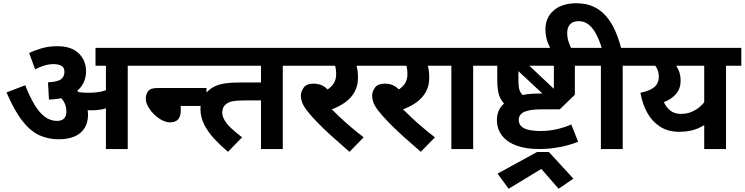

<svg xmlns="http://www.w3.org/2000/svg" viewBox="-20 -916 4576 1180"><path d="M765 -512V0H631V-512H567V-622H859V-512ZM333 -632Q419 -632 464 -588Q509 -544 509 -477Q509 -428 483 -389.5Q457 -351 406 -328.5Q355 -306 281 -304L275 -410Q334 -413 355 -429Q376 -445 376 -474Q376 -503 356 -512.5Q336 -522 311 -522Q280 -522 251.5 -513Q223 -504 196 -490L159 -590Q188 -605 233.5 -618.5Q279 -632 333 -632ZM521 -211Q521 -164 500.5 -130Q480 -96 439.5 -78Q399 -60 340 -60Q277 -60 222.5 -84.5Q168 -109 118.5 -171.5Q69 -234 20 -348L135 -392Q163 -321 192.5 -272Q222 -223 256 -198Q290 -173 330 -173Q359 -173 373.5 -187.5Q388 -202 388 -230Q388 -271 366 -301Q344 -331 297 -359L376 -383L438 -374Q453 -362 467 -346Q481 -330 491 -313L502 -292Q511 -273 516 -252.5Q521 -232 521 -211ZM525 -346Q567 -346 601 -353Q635 -360 669 -379V-269Q639 -250 607.5 -244Q576 -238 542 -238Q521 -238 500.5 -239.5Q480 -241 462.5 -244Q445 -247 431 -249L419 -342L434 -355Q453 -351 474 -348.5Q495 -346 525 -346Z M1091 -265V-239Q1091 -199 1074 -181.5Q1057 -164 1025 -164Q1002 -164 975.9 -177.3Q949.7 -190.6 927.3 -212.8Q905 -235 890.5 -260.3Q876 -285.6 876 -309.2Q876 -335 889.5 -355Q903 -375 947 -375H1249V-265ZM845 -622H1247V-512H845Z M1718 -512V0H1584V-299H1493Q1438 -299 1411.3 -294Q1384.6 -289.1 1368 -275Q1357 -266.5 1351.5 -253.7Q1346 -241 1346 -224Q1346 -202 1359.9 -177.8Q1373.8 -153.6 1401.1 -127.9Q1428.5 -102.1 1468 -72L1381 17Q1335 -22 1296.5 -63.5Q1258 -105 1235 -150.5Q1212 -196 1212 -245.7Q1212 -282 1225.5 -311Q1239 -340 1261 -359Q1280.8 -376.9 1305.9 -387.9Q1331 -399 1366.5 -404Q1402 -409 1454 -409H1584V-512H1174V-622H1812V-512Z M2142 -512 2154 -551Q2165 -532 2172.5 -506.5Q2180 -481 2180 -437Q2180 -389 2159.5 -351.5Q2139 -314 2100 -286Q2061 -258 2005 -239L2006 -257Q2032 -231 2065.5 -199Q2099 -167 2137.5 -134.5Q2176 -102 2215 -72L2128 17Q2070 -33 2018.5 -79.5Q1967 -126 1928 -166.5Q1889 -207 1865 -238Q1843 -268 1836 -289Q1829 -310 1829 -327Q1829 -353 1846.5 -377.5Q1864 -402 1908 -402Q1949 -402 1978 -380Q2007 -358 2032 -311L1960 -348Q2003 -367 2024.5 -394Q2046 -421 2046 -459Q2046 -491 2039 -514Q2032 -537 2021 -553L2056 -512H1798V-622H2251V-512Z M2580 -512 2592 -551Q2603 -532 2610.5 -506.5Q2618 -481 2618 -437Q2618 -389 2597.5 -351.5Q2577 -314 2538 -286Q2499 -258 2443 -239L2444 -257Q2470 -231 2503.5 -199Q2537 -167 2575.5 -134.5Q2614 -102 2653 -72L2566 17Q2508 -33 2456.5 -79.5Q2405 -126 2366 -166.5Q2327 -207 2303 -238Q2281 -268 2274 -289Q2267 -310 2267 -327Q2267 -353 2284.5 -377.5Q2302 -402 2346 -402Q2387 -402 2416 -380Q2445 -358 2470 -311L2398 -348Q2441 -367 2462.5 -394Q2484 -421 2484 -459Q2484 -491 2477 -514Q2470 -537 2459 -553L2494 -512H2236V-622H2689V-512Z M2888 -512V0H2754V-512H2674V-622H2983V-512Z M3294 0Q3213 0 3155 -21Q3097 -42 3065.5 -82.5Q3034 -123 3034 -179Q3034 -232 3066 -268Q3098 -304 3154.5 -322.5Q3211 -341 3286 -341H3330Q3344 -341 3357.5 -340.5Q3371 -340 3384 -339V-521H3513V-334L3420 -244H3311Q3269 -244 3244 -240Q3219 -236 3201 -228Q3186 -221 3177 -208.5Q3168 -196 3168 -179Q3168 -156 3183 -140.5Q3198 -125 3228.5 -118Q3259 -111 3303 -111Q3354 -111 3402.5 -122Q3451 -133 3491 -151L3533 -45Q3486 -25 3421 -12.5Q3356 0 3294 0ZM3139 -504 3195 -548 3399 -356 3363 -295ZM3087 -269Q3069 -287 3057.5 -307.5Q3046 -328 3041 -357Q3036 -386 3036 -428V-512H2968V-622H3608V-512H3166V-431Q3166 -400 3168.5 -381Q3171 -362 3178 -350Q3185 -338 3198 -327ZM3038 151 3281 18H3353L3504 182L3413 244L3307 122L3106 244Z M3364 -615Q3346 -650 3339 -678.5Q3332 -707 3332 -734Q3332 -808 3383 -852Q3434 -896 3523 -896Q3583 -896 3628 -875Q3673 -854 3705.5 -816Q3738 -778 3760 -728.5Q3782 -679 3797 -622H3902V-512H3807V0H3673V-512H3593V-622H3678Q3661 -676 3640.5 -712.5Q3620 -749 3594.5 -767.5Q3569 -786 3537 -786Q3501 -786 3483.5 -766.5Q3466 -747 3466 -715Q3466 -685 3474 -660.5Q3482 -636 3493 -614Z M4536 -622V-512H4442V0H4308V-207L4340 -171Q4314 -149 4285.5 -134.5Q4257 -120 4224.5 -113Q4192 -106 4154 -106Q4086 -106 4037 -137.5Q3988 -169 3958 -223Q3928 -277 3916 -346Q3973 -357 4001 -380.5Q4029 -404 4029 -445Q4029 -474 4015.5 -499Q4002 -524 3986 -540L4068 -512H3887V-622ZM4077 -512 4114 -547Q4136 -516 4149.5 -487Q4163 -458 4163 -419Q4163 -373 4136.5 -340.5Q4110 -308 4060 -288Q4076 -254 4101.5 -235Q4127 -216 4166 -216Q4217 -216 4261 -244.5Q4305 -273 4333 -326L4308 -228V-512Z"/></svg>

Font: Noto Sans Devanagari
Style: Regular
Weight: 400
Designer: Jelle Bosma - Monotype Design Team
Foundry: Monotype Imaging Inc.
Version: Version 2.003